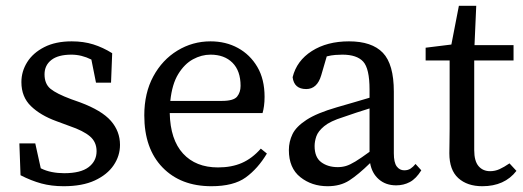

<svg xmlns="http://www.w3.org/2000/svg" viewBox="-20 -631 1808 664"><path d="M200 13Q158 13 123 3.5Q88 -6 51 -25L47 -135H102L121 -49Q139 -40 159.5 -36Q180 -32 202 -32Q259 -32 286.5 -53Q314 -74 314 -108Q314 -140 291 -159.5Q268 -179 221 -195L175 -212Q120 -232 87 -264Q54 -296 54 -347Q54 -384 74 -416Q94 -448 133 -468Q172 -488 228 -488Q269 -488 302.5 -477.5Q336 -467 368 -447L364 -345H312L296 -425Q262 -442 227 -442Q181 -442 157.5 -423.5Q134 -405 134 -374Q134 -341 154.5 -324Q175 -307 226 -288L257 -277Q332 -249 363.5 -213Q395 -177 395 -130Q395 -92 373 -59.5Q351 -27 308 -7Q265 13 200 13Z M708 -442Q677 -442 647.5 -426Q618 -410 596.5 -375Q575 -340 569 -282H747Q788 -282 800 -297Q812 -312 812 -334Q812 -386 784 -414Q756 -442 708 -442ZM711 13Q605 13 542 -52Q479 -117 479 -232Q479 -309 510 -366.5Q541 -424 593.5 -456Q646 -488 708 -488Q761 -488 803 -465Q845 -442 870 -399.5Q895 -357 895 -296Q895 -279 893 -264.5Q891 -250 888 -240H567Q569 -148 613 -100Q657 -52 734 -52Q781 -52 816.5 -67.5Q852 -83 882 -117L903 -100Q872 -48 830 -17.5Q788 13 711 13Z M1350 10Q1314 10 1290 -11Q1266 -32 1260 -67Q1219 -27 1188 -7Q1157 13 1113 13Q1058 13 1018.5 -18.5Q979 -50 979 -112Q979 -141 991.5 -167Q1004 -193 1040 -216.5Q1076 -240 1145 -260Q1174 -268 1202 -276.5Q1230 -285 1258 -293V-321Q1258 -394 1236 -418Q1214 -442 1164 -442Q1153 -442 1139.5 -441Q1126 -440 1110 -436L1091 -371Q1077 -323 1039 -323Q997 -323 992 -364Q1006 -421 1058.5 -454.5Q1111 -488 1187 -488Q1266 -488 1304 -448.5Q1342 -409 1342 -314V-101Q1342 -69 1352 -55.5Q1362 -42 1378 -42Q1391 -42 1400 -48Q1409 -54 1417 -64L1437 -42Q1419 -13 1397.5 -1.5Q1376 10 1350 10ZM1068 -126Q1068 -87 1091 -70Q1114 -53 1148 -53Q1163 -53 1176.5 -57Q1190 -61 1209 -72.5Q1228 -84 1258 -106V-256Q1235 -249 1212.5 -241.5Q1190 -234 1167 -226Q1122 -212 1101 -194.5Q1080 -177 1074 -159.5Q1068 -142 1068 -126Z M1648 13Q1596 13 1565 -15Q1534 -43 1534 -101Q1534 -120 1534.5 -138.5Q1535 -157 1535 -186V-422H1452V-466L1541 -477L1567 -611H1627L1621 -475H1756V-422H1620V-112Q1620 -74 1635 -56.5Q1650 -39 1675 -39Q1692 -39 1707.5 -46Q1723 -53 1742 -66L1766 -40Q1725 13 1648 13Z"/></svg>

Font: Source Serif 4
Style: Regular
Weight: 400
Designer: Frank Grießhammer
Foundry: Adobe
Version: Version 4.005;hotconv 1.1.0;makeotfexe 2.6.0